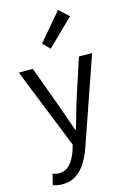

<svg xmlns="http://www.w3.org/2000/svg" viewBox="-159 -945 838 1252"><g transform="rotate(-15 260.5 -319.0)"><path d="M101 234Q82 234 66 231Q50 228 37 223L55 150Q63 153 74 156Q85 159 97 159Q143 159 172.5 125.5Q202 92 219 42L231 1L13 -543H108L218 -242Q231 -206 244.5 -166Q258 -126 272 -88H277Q288 -126 299.5 -165.5Q311 -205 321 -242L419 -543H508L304 46Q285 99 258 141.5Q231 184 193 209Q155 234 101 234ZM255 -640 208 -686 366 -872 431 -812Z"/></g></svg>

Font: Noto Sans KR Thin
Style: Regular
Weight: 400
Version: Version 2.004-H2;hotconv 1.0.118;makeotfexe 2.5.65603